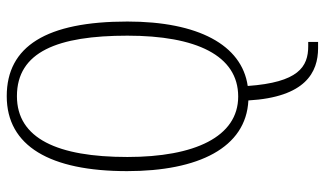

<svg xmlns="http://www.w3.org/2000/svg" viewBox="-222 -544 987 584"><g transform="rotate(-90 272.0 -251.5)"><path d="M418 222H437V192H424C361 192 314 162 303 8C428 -10 499 -143 499 -358C499 -604 424 -725 272 -725C120 -725 44 -593 44 -359C44 -142 115 3 259 10C269 184 345 222 418 222ZM271 -21C148 -21 87 -154 87 -358C87 -570 143 -694 272 -694C407 -694 456 -570 456 -358C456 -149 396 -21 271 -21Z"/></g></svg>

Font: Noto Serif Sinhala ExtraCondensed ExtraLight
Style: Regular
Weight: 200
Width: 2
Designer: Jelle Bosma - Monotype Design Team
Foundry: Monotype Imaging Inc.
Version: Version 2.007